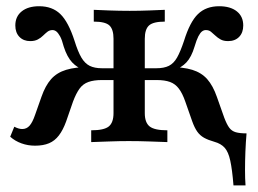

<svg xmlns="http://www.w3.org/2000/svg" viewBox="-20 -447 813 604"><path d="M714.5 136.3Q710.5 86.3 704.4 58.5Q698.4 30.6 686.7 17.7Q675 4.8 654.8 -0.8Q634.7 -6.5 621.8 -13.7Q608.9 -21 600.4 -33.1Q591.9 -45.2 584.7 -65.3L562.9 -127.4Q554 -153.2 542.7 -168.1Q531.5 -183.1 514.9 -189.1Q498.4 -195.2 472.6 -195.2H415.3V-232.3H471.8Q496 -232.3 511.3 -239.9Q526.6 -247.6 537.1 -266.1Q547.6 -284.7 558.9 -318.5Q577.4 -378.2 602.8 -402.8Q628.2 -427.4 669.4 -427.4Q704.8 -427.4 725 -411.3Q745.2 -395.2 745.2 -366.9Q745.2 -344.4 732.3 -331Q719.4 -317.7 697.6 -317.7Q683.1 -317.7 673.8 -323Q664.5 -328.2 657.3 -335.1Q650 -341.9 643.5 -347.2Q637.1 -352.4 627.4 -352.4Q621 -352.4 615.3 -348Q609.7 -343.5 604 -332.7Q598.4 -321.8 591.9 -300Q582.3 -267.7 566.5 -250.8Q550.8 -233.9 523.4 -224.2L509.7 -236.3Q555.6 -236.3 584.7 -227.4Q613.7 -218.5 631.9 -198Q650 -177.4 662.1 -142.7L685.5 -76.6Q693.5 -55.6 701.2 -45.2Q708.9 -34.7 721.8 -31Q734.7 -27.4 755.6 -27.4Q753.2 0 752 29.8Q750.8 59.7 750.8 87.5Q750.8 115.3 752.4 136.3ZM90.3 11.3Q67.7 11.3 47.6 4Q27.4 -3.2 12.1 -16.9L25 -48.4Q38.7 -41.1 50 -41.1Q63.7 -41.1 73 -51.6Q82.3 -62.1 90.3 -85.5L110.5 -142.7Q122.6 -177.4 140.7 -198Q158.9 -218.5 188.3 -227.4Q217.7 -236.3 262.9 -236.3L249.2 -224.2Q222.6 -233.9 206.9 -250.8Q191.1 -267.7 180.6 -300Q175 -321.8 169 -332.7Q162.9 -343.5 157.3 -348Q151.6 -352.4 145.2 -352.4Q136.3 -352.4 129.4 -347.2Q122.6 -341.9 115.7 -335.1Q108.9 -328.2 99.2 -323Q89.5 -317.7 75 -317.7Q54 -317.7 41.1 -331Q28.2 -344.4 28.2 -366.9Q28.2 -395.2 48.4 -411.3Q68.5 -427.4 103.2 -427.4Q144.4 -427.4 169.8 -402.8Q195.2 -378.2 214.5 -318.5Q225 -284.7 235.9 -266.1Q246.8 -247.6 262.1 -239.9Q277.4 -232.3 300.8 -232.3H357.3V-195.2H300.8Q275 -195.2 258.1 -189.1Q241.1 -183.1 230.2 -168.1Q219.4 -153.2 209.7 -127.4L187.9 -64.5Q178.2 -37.9 165.3 -21Q152.4 -4 134.3 3.6Q116.1 11.3 90.3 11.3ZM266.9 0V-37.1Q307.3 -37.1 322.2 -49.2Q337.1 -61.3 337.1 -91.1V-325Q337.1 -354.8 324.2 -366.9Q311.3 -379 275 -379V-416.1Q291.1 -415.3 323.4 -414.1Q355.6 -412.9 387.9 -412.9Q419.4 -412.9 449.6 -414.1Q479.8 -415.3 498.4 -416.1V-379Q462.1 -379 448.8 -366.9Q435.5 -354.8 435.5 -325V-91.1Q435.5 -61.3 450.8 -49.2Q466.1 -37.1 506.5 -37.1V0Q483.9 -0.8 450.4 -2Q416.9 -3.2 384.7 -3.2Q355.6 -3.2 323.4 -2Q291.1 -0.8 266.9 0Z"/></svg>

Font: Playfair 9pt SemiBold
Style: Regular
Weight: 600
Designer: Claus Eggers Sørensen
Foundry: Claus Eggers Sørensen
Version: Version 2.001;gftools[0.9.30]